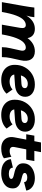

<svg xmlns="http://www.w3.org/2000/svg" viewBox="1154 -1806 663 3010"><g transform="rotate(90 1485.0 -301.5)"><path d="M14 0 74 -340Q84 -397 89.5 -435.5Q95 -474 99 -509H250Q246 -451 225 -384Q264 -449 316.5 -483Q369 -517 433 -517Q493 -517 530.5 -487.5Q568 -458 578 -402Q618 -458 670.5 -487.5Q723 -517 785 -517Q872 -517 910.5 -457Q949 -397 924 -288L891 -140Q883 -104 879.5 -69.5Q876 -35 876 0H720Q720 -66 736 -132L770 -285Q781 -330 768.5 -352.5Q756 -375 726 -375Q685 -375 647.5 -341Q610 -307 577.5 -225Q545 -143 520 0H367L417 -285Q433 -375 373 -375Q332 -375 294.5 -341Q257 -307 225 -225Q193 -143 168 0Z M1234 10Q1162 10 1108.5 -16Q1055 -42 1025.5 -90Q996 -138 997 -203Q997 -293 1037.5 -364Q1078 -435 1147.5 -476Q1217 -517 1306 -517Q1393 -517 1445.5 -476Q1498 -435 1498 -366Q1498 -296 1449 -254Q1400 -212 1316 -206L1149 -194Q1154 -160 1184 -140.5Q1214 -121 1263 -121Q1296 -121 1329 -133.5Q1362 -146 1383 -167L1449 -74Q1414 -34 1359.5 -12Q1305 10 1234 10ZM1296 -406Q1247 -406 1212 -377Q1177 -348 1163 -298L1296 -307Q1327 -309 1344.5 -322.5Q1362 -336 1362 -361Q1362 -382 1344.5 -394Q1327 -406 1296 -406Z M1781 10Q1709 10 1655.5 -16Q1602 -42 1572.5 -90Q1543 -138 1544 -203Q1544 -293 1584.5 -364Q1625 -435 1694.5 -476Q1764 -517 1853 -517Q1940 -517 1992.5 -476Q2045 -435 2045 -366Q2045 -296 1996 -254Q1947 -212 1863 -206L1696 -194Q1701 -160 1731 -140.5Q1761 -121 1810 -121Q1843 -121 1876 -133.5Q1909 -146 1930 -167L1996 -74Q1961 -34 1906.5 -12Q1852 10 1781 10ZM1843 -406Q1794 -406 1759 -377Q1724 -348 1710 -298L1843 -307Q1874 -309 1891.5 -322.5Q1909 -336 1909 -361Q1909 -382 1891.5 -394Q1874 -406 1843 -406Z M2307 10Q2243 10 2200.5 -16Q2158 -42 2140 -88Q2122 -134 2133 -193L2169 -382H2085L2107 -509H2194L2214 -613H2366L2346 -509H2505L2483 -382H2322L2286 -198Q2271 -122 2349 -122Q2395 -122 2438 -149L2462 -32Q2436 -11 2396 -0.5Q2356 10 2307 10Z M2697 10Q2593 10 2537 -31.5Q2481 -73 2476 -141L2609 -173Q2609 -142 2634.5 -125.5Q2660 -109 2704 -109Q2743 -109 2764 -119Q2785 -129 2785 -148Q2785 -164 2767.5 -173Q2750 -182 2722 -188Q2694 -194 2663 -202.5Q2632 -211 2604 -226Q2576 -241 2558.5 -267Q2541 -293 2541 -335Q2541 -394 2574 -434.5Q2607 -475 2660.5 -496Q2714 -517 2776 -517Q2857 -517 2909 -478Q2961 -439 2968 -382L2837 -348Q2831 -398 2763 -398Q2732 -398 2712 -387Q2692 -376 2692 -357Q2692 -340 2709.5 -331Q2727 -322 2754.5 -315Q2782 -308 2813 -299.5Q2844 -291 2871.5 -276.5Q2899 -262 2916.5 -236.5Q2934 -211 2934 -170Q2934 -110 2901 -70Q2868 -30 2813.5 -10Q2759 10 2697 10Z"/></g></svg>

Font: Livvic
Style: Bold Italic
Weight: 700
Italic angle: -10°
Designer: Jacques Le Bailly, Baron von Fonthausen
Version: Version 1.001; ttfautohint (v1.8.2)